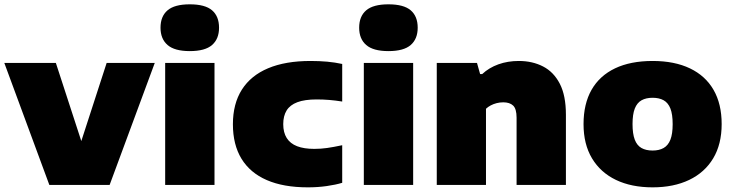

<svg xmlns="http://www.w3.org/2000/svg" viewBox="-26 -834 3305 866"><path d="M196.5 0 -6.5 -550H226L347 -178.5H334.5L455 -550H672L468.5 0Z M719 0V-550H941.5V0ZM830 -603.5Q761.5 -603.5 729.8 -631Q698 -658.5 698 -709Q698 -760.5 729.8 -787.5Q761.5 -814.5 830 -814.5Q899 -814.5 930.5 -787.5Q962 -760.5 962 -709Q962 -658.5 930.5 -631Q899 -603.5 830 -603.5Z M1362.5 11Q1252.5 11 1177.2 -21.8Q1102 -54.5 1063.2 -118Q1024.5 -181.5 1024.5 -273.5Q1024.5 -366 1065 -429.8Q1105.5 -493.5 1183.5 -526.2Q1261.5 -559 1374.5 -559Q1415 -559 1450.2 -555.8Q1485.5 -552.5 1517.5 -545.5V-376Q1486.5 -381 1459 -383.2Q1431.5 -385.5 1402 -385.5Q1348.5 -385.5 1315.2 -373Q1282 -360.5 1266.8 -335.8Q1251.5 -311 1251.5 -274Q1251.5 -236.5 1267.2 -211.5Q1283 -186.5 1314 -174.5Q1345 -162.5 1391.5 -162.5Q1421 -162.5 1449.2 -166.5Q1477.5 -170.5 1517.5 -179V-9.5Q1488 -0.5 1447.8 5.2Q1407.5 11 1362.5 11Z M1615 0V-550H1837.5V0ZM1726 -603.5Q1657.5 -603.5 1625.8 -631Q1594 -658.5 1594 -709Q1594 -760.5 1625.8 -787.5Q1657.5 -814.5 1726 -814.5Q1795 -814.5 1826.5 -787.5Q1858 -760.5 1858 -709Q1858 -658.5 1826.5 -631Q1795 -603.5 1726 -603.5Z M1944 0V-550H2125.5L2139.5 -500H2149Q2179.5 -528.5 2221.8 -543.8Q2264 -559 2314 -559Q2375.5 -559 2423.5 -534.2Q2471.5 -509.5 2499 -456.2Q2526.5 -403 2526.5 -316.5V0H2304V-303Q2304 -343 2288.5 -357.8Q2273 -372.5 2244 -372.5Q2228.5 -372.5 2214 -368.8Q2199.5 -365 2187.2 -358.5Q2175 -352 2166 -343.5V0Z M2917.5 11Q2822 11 2752.2 -22.5Q2682.5 -56 2644.2 -119.8Q2606 -183.5 2606 -274Q2606 -365.5 2642.2 -429Q2678.5 -492.5 2748.2 -525.8Q2818 -559 2917.5 -559Q3016.5 -559 3086.2 -525.5Q3156 -492 3192.5 -428.5Q3229 -365 3229 -274.5Q3229 -183.5 3190.8 -119.8Q3152.5 -56 3082.5 -22.5Q3012.5 11 2917.5 11ZM2917.5 -155Q2947 -155 2967.2 -166.5Q2987.5 -178 2997.8 -204Q3008 -230 3008 -274Q3008 -318.5 2997.8 -344.5Q2987.5 -370.5 2967.2 -381.8Q2947 -393 2917.5 -393Q2888 -393 2867.8 -381.8Q2847.5 -370.5 2837.2 -344.5Q2827 -318.5 2827 -274.5Q2827 -230.5 2837 -204.2Q2847 -178 2867.2 -166.5Q2887.5 -155 2917.5 -155Z"/></svg>

Font: Encode Sans SemiExpanded Black
Style: Regular
Weight: 900
Width: 6
Designer: Multiple Designers
Foundry: Impallari Type
Version: Version 3.002